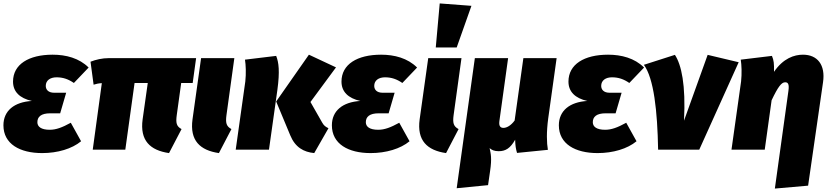

<svg xmlns="http://www.w3.org/2000/svg" viewBox="-20 -873 4839 1120"><path d="M226 20C316 20 400 -5 453 -49L393 -157C342 -129 307 -116 270 -116C220 -116 198 -134 198 -160C198 -192 220 -212 273 -212H331L366 -332H296C261 -332 247 -351 247 -372C247 -404 273 -422 310 -422C348 -422 379 -411 411 -389L497 -479C442 -534 365 -554 287 -554C148 -554 56 -498 56 -397C56 -338 95 -300 166 -284C63 -278 0 -227 0 -142C0 -33 96 20 226 20Z M1037 -389H1104L1124 -534H617C575 -534 539 -525 508 -513L526 -379C541 -384 556 -387 574 -388L521 0H711L765 -389H842L812 -177C795 -53 856 4 966 20L1039 -120C1009 -136 1005 -156 1011 -201Z M1347 -534H1153L1103 -177C1086 -53 1147 4 1257 20L1330 -120C1300 -136 1295 -156 1301 -201Z M1813 20 1896 -125C1878 -134 1870 -140 1860 -157L1791 -278L1940 -480L1782 -554L1591 -281L1673 -84C1702 -13 1752 14 1813 20ZM1355 0H1549L1598 -348C1613 -458 1606 -509 1591 -547L1409 -525C1414 -496 1416 -443 1411 -398Z M2142 20C2232 20 2316 -5 2369 -49L2309 -157C2258 -129 2223 -116 2186 -116C2136 -116 2114 -134 2114 -160C2114 -192 2136 -212 2189 -212H2247L2282 -332H2212C2177 -332 2163 -351 2163 -372C2163 -404 2189 -422 2226 -422C2264 -422 2295 -411 2327 -389L2413 -479C2358 -534 2281 -554 2203 -554C2064 -554 1972 -498 1972 -397C1972 -338 2011 -300 2082 -284C1979 -278 1916 -227 1916 -142C1916 -33 2012 20 2142 20Z M2545 -853 2522 -596H2644L2730 -839ZM2672 -534H2478L2428 -177C2411 -53 2472 4 2582 20L2655 -120C2625 -136 2620 -156 2626 -201Z M3178 -183 3227 -534H3033L2982 -170C2961 -141 2936 -127 2917 -127C2901 -127 2889 -135 2893 -166L2944 -534H2750L2644 225L2827 207L2839 124C2850 50 2843 23 2836 -9C2848 2 2864 9 2889 9C2929 9 2957 -8 2985 -58C2986 -23 2989 -5 2996 19L3176 1C3169 -40 3167 -101 3178 -183Z M3466 20C3556 20 3640 -5 3693 -49L3633 -157C3582 -129 3547 -116 3510 -116C3460 -116 3438 -134 3438 -160C3438 -192 3460 -212 3513 -212H3571L3606 -332H3536C3501 -332 3487 -351 3487 -372C3487 -404 3513 -422 3550 -422C3588 -422 3619 -411 3651 -389L3737 -479C3682 -534 3605 -554 3527 -554C3388 -554 3296 -498 3296 -397C3296 -338 3335 -300 3406 -284C3303 -278 3240 -227 3240 -142C3240 -33 3336 20 3466 20Z M3917 -553 3736 -495C3794 -416 3815 -226 3819 0H4059L4289 -510L4108 -553L3970 -169C3981 -378 3955 -495 3917 -553Z M4500 227 4694 210 4781 -393C4796 -495 4748 -554 4664 -554C4613 -554 4549 -533 4495 -454C4496 -502 4494 -521 4483 -547L4301 -525C4306 -496 4308 -443 4303 -398L4247 0H4441L4481 -288C4519 -368 4539 -393 4560 -393C4576 -393 4585 -384 4579 -342Z"/></svg>

Font: Fira Sans Heavy
Style: Italic
Weight: 900
Italic angle: -8°
Designer: bBox Type GmbH & Carrois Corporate GbR & Edenspiekermann AG
Foundry: bBox Type GmbH & Carrois Corporate GbR & Edenspiekermann AG
Version: Version 4.301;PS 004.301;hotconv 1.0.88;makeotf.lib2.5.64775